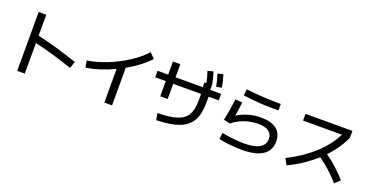

<svg xmlns="http://www.w3.org/2000/svg" viewBox="-32 -1522 4385 2281"><g transform="rotate(20 2160.5 -382.0)"><path d="M286.6 -369.6 286.1 17.6H190.4V-726.6H287.1L286.6 -461.9Q407.7 -434.6 539.8 -396.7Q671.9 -358.9 796.9 -315.4L768.6 -229.5Q510.7 -317.4 286.6 -369.6Z M1604.5 -733.4 1667 -669.9Q1615.7 -613.3 1544.4 -559.1Q1473.1 -504.9 1389.6 -457.5V17.6H1292V-407.2Q1203.1 -365.2 1112.5 -336.4Q1022 -307.6 938.5 -295.9L923.8 -380.9Q1042 -397.9 1171.9 -449.7Q1301.8 -501.5 1416.3 -576.2Q1530.8 -650.9 1604.5 -733.4Z M2336.9 -390.6V-471.7H1984.4V-279.3H1890.6V-471.7H1756.8V-553.7H1890.6V-719.7H1984.4V-553.7H2328.1V-614.3H2351.6Q2337.9 -686.5 2314.5 -755.9L2383.8 -773.4Q2410.6 -695.8 2422.9 -617.2L2409.2 -614.3H2422.9V-553.7H2560.5V-471.7H2431.6V-390.6Q2431.2 -250 2382.6 -165.5Q2334 -81.1 2227.8 -40.8Q2121.6 -0.5 1942.4 2.9L1926.8 -81.1Q2086.4 -83.5 2174.1 -112.8Q2261.7 -142.1 2299.3 -207.5Q2336.9 -272.9 2336.9 -390.6ZM2436.5 -766.6 2505.9 -782.2Q2532.7 -699.7 2543 -625L2475.6 -613.3Q2460.9 -698.2 2436.5 -766.6Z M2725.6 -43 2734.4 -123Q2810.5 -108.9 2886.2 -101.1Q2961.9 -93.3 3019.5 -93.8Q3145.5 -93.3 3210.9 -131.6Q3276.4 -169.9 3276.4 -244.1Q3276.4 -305.7 3230.5 -338.4Q3184.6 -371.1 3098.6 -371.1Q3012.2 -371.1 2925.8 -341.1Q2839.4 -311 2780.3 -259.8L2697.3 -276.4Q2729 -429.7 2742.2 -550.8L2831.1 -543Q2821.8 -455.6 2806.6 -368.2Q2872.6 -409.2 2947.8 -430.7Q3022.9 -452.1 3103.5 -452.1Q3233.9 -452.1 3301.5 -399.7Q3369.1 -347.2 3369.1 -246.1Q3369.1 -131.3 3280.5 -72Q3191.9 -12.7 3019.5 -12.7Q2949.2 -12.7 2867.7 -21Q2786.1 -29.3 2725.6 -43ZM3238.3 -602.5Q3228.5 -601.6 3209 -601.6Q3111.8 -601.6 3018.8 -608.4Q2925.8 -615.2 2818.4 -628.9L2828.1 -709Q3039.6 -683.6 3267.6 -683.6V-602.5Z M4075.2 -588.9H3583V-673.8H4176.8V-588.9Q4114.3 -443.8 3987.8 -311.5Q4059.1 -261.2 4123 -203.6Q4187 -146 4249 -76.2L4184.6 -13.7Q4120.1 -86.9 4057.6 -143.3Q3995.1 -199.7 3923.3 -249Q3774.9 -113.8 3581.1 -21.5L3539.1 -99.6Q3727.5 -192.9 3865 -318.1Q4002.4 -443.4 4075.2 -588.9Z"/></g></svg>

Font: Pretendard GOV Medium
Style: Regular
Weight: 500
Designer: Base glyphs from Inter by Rasmus Andersson; Hangeul glyphs from Noto Sans CJK(Source Han Sans) by Jang Soo-young and Kan
Foundry: Kil Hyung-jin
Version: Version 1.309